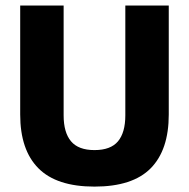

<svg xmlns="http://www.w3.org/2000/svg" viewBox="-20 -659 683 694"><path d="M321.5 15.5Q184.5 15.5 118.8 -50.8Q53 -117 53 -245V-639H210V-242Q210 -180 236.8 -148.2Q263.5 -116.5 321.5 -116.5Q380 -116.5 406.5 -148.2Q433 -180 433 -242V-639H590V-245Q590 -117 524.8 -50.8Q459.5 15.5 321.5 15.5Z"/></svg>

Font: Anek Devanagari Medium
Style: Bold
Weight: 700
Version: Version 1.003